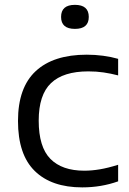

<svg xmlns="http://www.w3.org/2000/svg" viewBox="-20 -782 546 811"><path d="M327.5 9.5Q197.5 9.5 126.8 -59.8Q56 -129 56 -271Q56 -412 130.8 -481.5Q205.5 -551 346.5 -551Q381.5 -551 415.5 -546.5Q449.5 -542 479 -533.5V-463.5Q448 -471.5 417.8 -476Q387.5 -480.5 353 -480.5Q247.5 -480.5 195.5 -431Q143.5 -381.5 143.5 -272.5Q143.5 -161 192.8 -111Q242 -61 336 -61Q367.5 -61 401.8 -66.8Q436 -72.5 479 -86V-16Q407.5 9.5 327.5 9.5ZM296.5 -660Q238 -660 238 -710.5Q238 -761.5 296.5 -761.5Q355 -761.5 355 -710.5Q355 -660 296.5 -660Z"/></svg>

Font: Encode Sans Exp
Style: Regular
Weight: 400
Width: 7
Designer: Multiple Designers
Foundry: Impallari Type
Version: Version 3.002; ttfautohint (v1.8.3) -l 8 -r 50 -G 200 -x 14 